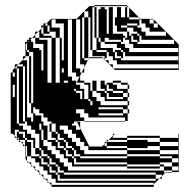

<svg xmlns="http://www.w3.org/2000/svg" viewBox="-20 -724 768 752"><path d="M486 -664V-680H478V-664ZM334 -624V-656H326V-680H310V-656H326V-624ZM486 -664H478V-656H486V-648H526V-632H534V-648H526V-654L524 -656H486ZM582 -632V-648H566V-632ZM598 -616V-632H582V-616ZM230 -568V-632H198V-648H182V-616H214V-576H222V-568ZM526 -624H518V-632H478V-624H518V-616H534V-600H550V-584H630V-600H566V-616H550V-632H526ZM470 -568V-576H462V-568ZM230 -552V-568H222V-552ZM526 -560H518V-568H502V-584H494V-592H518V-584H526V-568H534V-584H526V-592H518V-600H502V-616H478V-624H454V-616H478V-600H486V-584H494V-560H518V-552H662V-568H526ZM94 -560V-564L90 -560ZM230 -520V-536H222V-520ZM462 -560H454V-568H406V-576H390V-560H454V-552H470V-536H486V-520H678V-536H502V-552H486V-568H462ZM230 -504V-520H222V-504ZM230 -488V-504H222V-488ZM230 -472H222V-488H230ZM230 -456H222V-472H230ZM230 -408V-400H222V-408H230V-400H246V-408ZM342 -408H358V-400H342ZM486 -376H480V-392H454V-400H422V-408H454V-400H480V-392H486ZM38 -344V-360H30V-344ZM270 -368H278V-360H294V-336H302V-368H278V-376H270ZM486 -344H480V-360H462V-368H422V-376H398V-368H390V-376H374V-392H398V-376H406V-392H398V-400H374V-408H390V-400H422V-392H438V-376H480V-360H486ZM38 -312H30V-328H38ZM462 -336V-344H406V-360H398V-368H422V-360H462V-344H480V-328H486V-312H480V-328H390V-344H374V-360H358V-368H342V-400H358V-368H390V-360H398V-336ZM294 -312H278V-328H294ZM326 -312H334V-304H326ZM262 -280H246V-312H262ZM38 -248H30V-264H38ZM198 -280H206V-240H230V-232H214V-240H198V-264H182V-280H166V-296H150V-312H142V-320H166V-312H174V-304H182V-296H198ZM46 -208H54V-200H46ZM78 -176H86V-168H78ZM558 -144H478V-152H398V-168L390 -160V-152H398V-144H478V-136H606V-120H678V-136H606V-152H558ZM678 -88V-104H654V-112H606V-120H478V-136H326V-152H310V-168H294V-184H278V-200H262V-216H246V-232H214V-216H230V-200H246V-184H262V-168H278V-152H294V-136H310V-120H478V-112H606V-104H654V-88ZM678 -56V-72H654V-88H606V-80H622V-72H654V-56ZM166 -200V-176H198V-168H206V-144H230V-136H238V-112H262V-104H270V-80H478V-72H606V-64H478V-72H262V-88H246V-104H230V-120H214V-136H198V-152H182V-168H166V-176H150V-200ZM166 -216V-208H174V-240H150V-232H142V-240H134V-232H118V-240H134V-216H142V-176H150V-152H166V-136H182V-120H198V-104H214V-88H230V-72H246V-56H622V-48H628L614 -34V-24H604L614 -34V-40H590V-48H230V-56H206V-48H198V-56H182V-72H174V-80H198V-72H206V-56H214V-72H206V-80H198V-88H174V-80H166V-88H150V-104H142V-112H166V-104H174V-88H182V-104H174V-112H166V-120H142V-112H134V-120H118V-144H86V-152H78V-168H102V-144H110V-176H86V-184H78V-208H54V-216H38V-200H30V-216H38V-192L62 -168H70V-160L80 -150V-144H102V-112H134V-104H142V-80H166V-72H174V-48H198V-40H206V-16H590V-24H214V-40H206V-48H230V-40H590V-24H604L582 -2V8H182V0H180L172 -8H166V-14L156 -24H150V-30L140 -40H134V-46L124 -56H118V-62L108 -72H102V-78L92 -88H86V-94L80 -100V-112H78V-152H70V-160L62 -168H54V-176H46V-184H38V-192L30 -200H22V-440H30V-424H38V-440H30V-450L38 -458V-472H52L38 -458V-456H46V-240H54V-232H70V-216H86V-200H102V-184H118V-144H134V-136H142V-120H150V-136H142V-144H134V-200H118V-216H102V-232H86V-248H78V-272H54V-304H70V-272H78V-304H54V-336H70V-304H78V-336H54V-368H70V-336H78V-368H54V-400H70V-368H78V-400H54V-432H70V-400H78V-432H54V-456H46V-464H70V-432H78V-464H70V-472H52L70 -490V-504H80V-500L70 -490V-488H86V-264H102V-248H110V-280H102V-320H94V-328H102V-320H110V-280H118V-272H142V-248H150V-240H182V-208H198V-200H206V-184H214V-200H206V-208H198V-240H182V-248H166V-264H150V-280H134V-296H118V-304H110V-448H102V-440H94V-456H102V-448H110V-520H94V-528H86V-556L80 -550V-528H86V-520H94V-504H102V-488H94V-504H80V-528H78V-560H86V-568H94V-576H106L98 -568H102V-560H110V-536H134V-528H142V-448H166V-400H182V-448H150V-552H118V-576H106L118 -588V-600H130L118 -588V-576H134V-568H166V-448H198V-400H214V-448H182V-576H134V-600H130L142 -612V-624H150V-632H162L154 -624H166V-600H174V-592H150V-620L142 -612V-592H150V-584H182V-576H198V-448H222V-440H230V-456H222V-448H214V-576H198V-600H174V-624H166V-632H162L180 -650H280L330 -700H350V-696H358V-680H350V-696H342V-528H358V-520H398V-504H406V-520H398V-528H358V-576H350V-584H358V-576H366V-560H374V-536H422V-520H430V-496H454V-488H678V-504H462V-496H454V-504H438V-520H430V-528H454V-520H462V-504H470V-520H462V-528H454V-536H438V-552H390V-560H374V-576H366V-688H374V-696H390V-688H398V-592H406V-696H422V-592H462V-584H470V-576H478V-600H438V-624H430V-656H438V-696H454V-656H470V-696H478V-680H486V-694L484 -696H478V-700H350V-704H478V-700H480L484 -696H486V-694L524 -656H526V-654L530 -650H580L680 -550V-450H430L424 -456H422V-458L408 -472H406V-474L392 -488H390V-490L384 -496H328L330 -500H380L384 -496H390V-490L392 -488H406V-474L408 -472H422V-458L424 -456H678V-472H438V-488H422V-504H398V-496H390V-504H342V-528H310V-560H326V-528H334V-560H310V-592H326V-560H334V-592H310V-624H326V-592H334V-624H310V-656H302V-496H310V-488H324L310 -460V-456H308L310 -460V-472H294V-648H278V-456H294V-440H300L292 -424H294V-408H284L292 -424H278V-440H262V-648H246V-424H262V-408H278V-392H294V-376H310V-336H326V-328H334V-312H342V-328H334V-336H326V-392H310V-400H280L284 -408H310V-400H334V-368H342V-344H358V-328H374V-312H480V-296H486V-280H480V-296H462V-304H366V-296H358V-304H334V-296H342V-280H366V-272H462V-280H366V-272H334V-296H326V-304H294V-312H278V-304H294V-296H278V-304H270V-272H262V-280H246V-272H238V-304H214V-312H206V-320H222V-328H230V-312H262V-328H246V-344H230V-360H222V-392H230V-376H238V-368H246V-360H262V-344H278V-336H310V-312H358V-304H366V-296H462V-280H480V-250H470V-248H310V-250H470V-264H326V-280H310V-296H278V-280H294V-264H310V-250H280L281 -248H294V-232H289L281 -248H270V-240H262V-232H278V-216H294V-222L289 -232H294V-222L330 -150H380L390 -160V-168H398V-176H406L398 -168H478V-176H406L422 -192V-200H430L422 -192V-184H478V-176H558V-168H606V-152H678V-168H606V-184H478V-192H606V-184H678V-200H680V-50H654V-48H628L630 -50H654V-56H622V-72H606V-80H478V-88H278V-104H270V-112H294V-104H478V-112H294V-120H270V-112H262V-120H246V-136H238V-144H262V-136H270V-120H278V-136H270V-144H262V-152H238V-144H230V-152H214V-168H206V-176H230V-168H238V-152H246V-168H238V-176H230V-184H206V-176H198V-184H182V-208H150V-216ZM182 -8V0H580L582 -2V-8H198V-24H182V-40H166V-56H150V-72H134V-88H118V-104H102V-112H86V-144H80V-112H86V-94L92 -88H102V-78L108 -72H118V-62L124 -56H134V-46L140 -40H150V-30L156 -24H166V-14L172 -8ZM358 -664V-680H350V-664ZM358 -648H350V-664H358ZM358 -632H350V-648H358ZM358 -616H350V-632H358ZM358 -600H350V-616H358ZM358 -584H350V-600H358ZM230 -536V-552H222V-536ZM326 -488H324L326 -492V-496H310V-528H326V-496H328L326 -492ZM102 -472H94V-488H102ZM102 -456H94V-472H102ZM230 -424H222V-440H230ZM310 -440H300L308 -456H310ZM102 -424H94V-440H102ZM230 -424V-408H222V-424ZM38 -408H30V-424H38ZM102 -408H94V-424H102ZM102 -392H94V-408H102ZM142 -400V-448H150V-400ZM38 -392H30V-408H38ZM390 -392V-400H374V-392ZM38 -376V-392H30V-376ZM102 -376H94V-392H102ZM38 -360V-376H30V-360ZM102 -360H94V-376H102ZM38 -328H30V-344H38ZM102 -344H94V-360H102ZM102 -328H94V-344H102ZM294 -328V-336H278V-328ZM38 -296H30V-312H38ZM38 -280H30V-296H38ZM38 -264H30V-280H38ZM38 -232H30V-248H38ZM278 -248H270V-264H278ZM78 -240H54V-272H70V-248H78ZM38 -232V-216H30V-232ZM166 -216V-232H142V-216ZM166 -200V-208H150V-200ZM54 -184H46V-200H70V-184H78V-176H54Z"/></svg>

Font: Rubik Broken Fax
Style: Regular
Weight: 400
Designer: Hubert and Fischer, NaN
Foundry: Hubert and Fischer, NaN
Version: Version 2.201